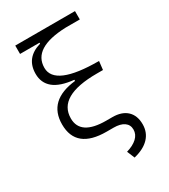

<svg xmlns="http://www.w3.org/2000/svg" viewBox="-230 -841 1046 1185"><g transform="rotate(-30 293.0 -248.5)"><path d="M299.8 9.8Q84 9.8 84 -166Q84 -336.4 287.6 -358.9V-367.2Q190.9 -377 144.8 -415Q98.6 -453.1 98.6 -518.1Q98.6 -631.8 215.8 -666V-672.9H77.1V-732.4H502.9V-672.9H402.3Q164.1 -664.6 164.1 -522.9Q164.1 -391.6 477.5 -391.6L470.7 -331.1H427.2Q149.4 -331.1 149.4 -170.9Q149.4 -50.3 332 -50.3H375.5Q442.4 -50.3 479 -15.9Q515.6 18.6 515.6 81.1Q515.6 138.7 478.3 178Q440.9 217.3 369.6 234.4L347.2 180.2Q396 166 423.1 140.6Q450.2 115.2 450.2 81.1Q450.2 46.9 423.8 28.3Q397.5 9.8 349.1 9.8Z"/></g></svg>

Font: CaskaydiaMono NF Light
Style: Regular
Weight: 300
Designer: Aaron Bell
Foundry: Saja Typeworks
Version: Version 2111.001; ttfautohint (v1.8.4);Nerd Fonts 3.1.1